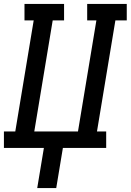

<svg xmlns="http://www.w3.org/2000/svg" viewBox="-29 -755 667 980"><path d="M161 205 195 0H-9V-84H49L143 -651H96V-735H298V-651H240L146 -84H369L463 -651H416V-735H618V-651H560L466 -84H513V0H292L258 205Z"/></svg>

Font: Iosevka Curly Slab MdExObl
Style: Regular
Weight: 500
Width: 7
Italic angle: -9°
Monospace: yes
Designer: Belleve Invis
Foundry: Belleve Invis
Version: Version 11.1.0; ttfautohint (v1.8.3)